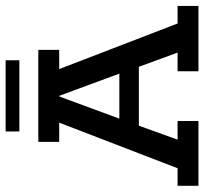

<svg xmlns="http://www.w3.org/2000/svg" viewBox="-42 -700 742 699"><g transform="rotate(-90 329.5 -351.0)"><path d="M2 0V-76H66L232 -507H162V-583H497V-507H427L593 -76H657V0H419V-76H487L425 -245L458 -217H203L231 -245L170 -76H238V0ZM237 -262 220 -288H435L420 -262L330 -506H327ZM200 -652V-702H459V-652Z"/></g></svg>

Font: Rokkitt SemiBold Medium
Style: Regular
Weight: 500
Version: Version 3.103